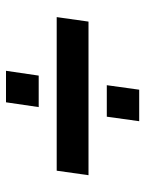

<svg xmlns="http://www.w3.org/2000/svg" viewBox="58 -576 484 640"><g transform="rotate(-90 300.0 -256.0)"><path d="M279 -478 263 -369H368L384 -478ZM36 -203H548L563 -309H51ZM231 -142 216 -34H321L336 -142Z"/></g></svg>

Font: Chivo
Style: Bold Italic
Weight: 700
Italic angle: -8°
Designer: Hector Gatti
Foundry: Omnibus-Type
Version: Version 1.003;PS 001.003;hotconv 1.0.70;makeotf.lib2.5.58329